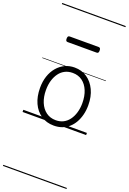

<svg xmlns="http://www.w3.org/2000/svg" viewBox="-266 -1091 1121 1672"><g transform="rotate(20 294.5 -255.0)"><path d="M295 19Q227 19 176.5 -15Q126 -49 98.5 -109.5Q71 -170 71 -250Q71 -310 87.5 -359Q104 -408 134.5 -444Q165 -480 205.5 -499.5Q246 -519 295 -519Q361 -519 411 -485Q461 -451 489.5 -390.5Q518 -330 518 -250Q518 -203 507.5 -161.5Q497 -120 478 -87Q459 -54 432 -30Q405 -6 370.5 6.5Q336 19 295 19ZM295 -31Q334 -31 364.5 -46.5Q395 -62 417 -91.5Q439 -121 451 -161.5Q463 -202 463 -250Q463 -315 442.5 -364.5Q422 -414 384.5 -441.5Q347 -469 295 -469Q256 -469 225 -453.5Q194 -438 172 -408.5Q150 -379 138 -339Q126 -299 126 -250Q126 -186 146.5 -136.5Q167 -87 205 -59Q243 -31 295 -31ZM161 -706Q150 -706 146 -712.5Q142 -719 142 -731Q142 -744 146 -751Q150 -758 161 -758H429Q440 -758 444 -751Q448 -744 448 -731Q448 -719 444 -712.5Q440 -706 429 -706ZM0 490H589V500H0ZM0 -20H589V0H0ZM0 -505H589V-500H0ZM0 -1010H589V-1000H0Z"/></g></svg>

Font: Playwrite NG Modern Guides
Style: Regular
Weight: 400
Designer: Veronika Burian, José Scaglione
Foundry: TypeTogether
Version: Version 1.003